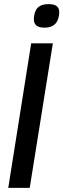

<svg xmlns="http://www.w3.org/2000/svg" viewBox="-20 -910 307 930"><path d="M215 -890Q242 -890 254.5 -880.5Q267 -871 267 -850Q266 -826 258 -809.5Q250 -793 234.5 -784.5Q219 -776 195 -776Q170 -776 157 -786Q144 -796 144 -817Q145 -841 152 -857Q159 -873 174.5 -881.5Q190 -890 215 -890ZM20 0 131 -700H236L124 0Z"/></svg>

Font: Georama ExtraCondensed Thin Medium
Style: Italic
Weight: 500
Italic angle: -9°
Version: Version 1.001